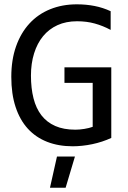

<svg xmlns="http://www.w3.org/2000/svg" viewBox="-20 -667 590 887"><path d="M491.2 -528.8Q455.6 -547.9 418 -558.3Q380.4 -568.8 335.9 -568.8Q285.2 -568.8 245.6 -550.8Q206.1 -532.7 179 -499.8Q151.9 -466.8 137.5 -420.4Q123 -374 123 -317.9Q123 -259.3 134.8 -212.9Q146.5 -166.5 171.4 -134.3Q196.3 -102.1 235.1 -85Q273.9 -67.9 328.1 -67.9Q337.4 -67.9 348.1 -68.8Q358.9 -69.8 369.6 -71.5Q380.4 -73.2 390.4 -75.7Q400.4 -78.1 408.2 -81.1V-284.2H277.8V-356H494.1V-29.8Q474.1 -20.5 451.9 -13.2Q429.7 -5.9 406.5 -1Q383.3 3.9 360.4 6.3Q337.4 8.8 315.9 8.8Q250.5 8.8 198 -11.7Q145.5 -32.2 108.6 -72.5Q71.8 -112.8 52 -172.9Q32.2 -232.9 32.2 -312Q32.2 -390.6 54.2 -452.9Q76.2 -515.1 116 -558.3Q155.8 -601.6 211.7 -624.3Q267.6 -647 335 -647Q377.9 -647 416.7 -639.4Q455.6 -631.8 491.2 -615.2ZM326.2 56.2 283.2 200.2H210.9L243.2 56.2Z"/></svg>

Font: Code New Roman
Style: Regular
Weight: 400
Monospace: yes
Designer: Sam Radian
Foundry: Code New Roman
Version: Version 2.00 November 29, 2014